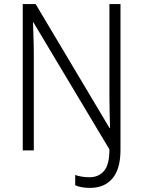

<svg xmlns="http://www.w3.org/2000/svg" viewBox="-20 -827 699 937"><path d="M419 90Q397 90 378 86.5Q359 83 347 77V27Q361 32 379 35Q397 38 417 38Q461 38 487.5 7.5Q514 -23 514 -98L143 -718H141Q142 -684 143.5 -642.5Q145 -601 145 -558V-93H91V-807H154L514 -203H517Q516 -238 515 -280Q514 -322 514 -360V-807H568V-95Q568 -3 529 43.5Q490 90 419 90Z"/></svg>

Font: Noto Sans Telugu UI SemiCondensed Light
Style: Regular
Weight: 300
Width: 4
Designer: Jelle Bosma - Monotype Design Team
Foundry: Monotype Imaging Inc.
Version: Version 2.005; ttfautohint (v1.8.4.7-5d5b)